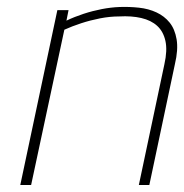

<svg xmlns="http://www.w3.org/2000/svg" viewBox="-20 -529 527 549"><path d="M450 -345 377 0H407L480 -345Q490 -387 485 -416.5Q480 -446 465 -464.5Q450 -483 427.5 -493.5Q405 -504 377.5 -507Q350 -510 322 -509Q297 -508 271 -503Q245 -498 219 -489.5Q193 -481 170 -470L176 -500H144L38 0H69L164 -444Q186 -454 212 -462.5Q238 -471 266 -476.5Q294 -482 321 -482Q356 -484 384 -477.5Q412 -471 429.5 -455Q447 -439 453 -412Q459 -385 450 -345Z"/></svg>

Font: Advent Pro ExtraLight
Style: Italic
Weight: 250
Italic angle: -12°
Version: Version 3.000